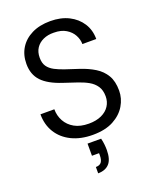

<svg xmlns="http://www.w3.org/2000/svg" viewBox="-170 -809 925 1144"><g transform="rotate(-20 292.0 -237.0)"><path d="M300 12Q223 12 166 -16Q109 -44 78 -94Q47 -144 47 -210H135Q135 -169 154 -134.5Q173 -100 209.5 -79.5Q246 -59 300 -59Q347 -59 380.5 -74.5Q414 -90 431.5 -117Q449 -144 449 -178Q449 -217 432 -242.5Q415 -268 385.5 -284.5Q356 -301 317.5 -313.5Q279 -326 235 -341Q150 -369 110.5 -411Q71 -453 71 -520Q71 -577 97.5 -620Q124 -663 173.5 -687.5Q223 -712 291 -712Q358 -712 407.5 -687Q457 -662 485 -618.5Q513 -575 513 -518H425Q425 -547 410 -575Q395 -603 364.5 -621.5Q334 -640 288 -640Q250 -641 220.5 -627.5Q191 -614 174.5 -589Q158 -564 158 -528Q158 -494 172.5 -473Q187 -452 214.5 -437.5Q242 -423 279 -411Q316 -399 361 -384Q412 -367 451.5 -342.5Q491 -318 513.5 -280Q536 -242 536 -183Q536 -133 509.5 -88.5Q483 -44 431 -16Q379 12 300 12ZM250 238V198Q275 198 285.5 183.5Q296 169 296 141V127H251V50H337Q342 70 344 89Q346 108 346 124Q346 184 321 211Q296 238 250 238Z"/></g></svg>

Font: DM Sans 11pt
Style: Regular
Weight: 400
Version: Version 4.004;gftools[0.9.30]